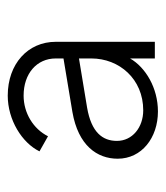

<svg xmlns="http://www.w3.org/2000/svg" viewBox="14 -809 428 496"><g transform="rotate(-90 228.0 -561.0)"><path d="M188 -367C249 -367 302 -399 325 -439V-375H368V-631C368 -703 311 -755 229 -755C166 -755 107 -718 85 -673L124 -651C143 -689 184 -714 229 -714C286 -714 325 -680 325 -631V-611L187 -588C100 -573 66 -524 66 -471C66 -409 120 -367 188 -367ZM112 -473C112 -510 134 -539 198 -550L325 -571V-539C325 -467 272 -405 191 -405C147 -405 112 -433 112 -473Z"/></g></svg>

Font: Mluvka ExtraLight
Style: Regular
Weight: 200
Designer: Modified by Jiří Krblich, Original typeface by Gumpita Rahayu
Foundry: Gumpita Rahayu & Jiří Krblich
Version: Version 2.000;Glyphs 3.1.1 (3134)